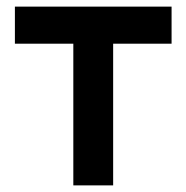

<svg xmlns="http://www.w3.org/2000/svg" viewBox="-20 -560 563 580"><path d="M201.5 0V-428H25V-540H498.3V-428H321.8V0Z"/></svg>

Font: Vela Sans GX ExtLt
Style: Regular
Weight: 200
Designer: Principal design: Mikhail Sharanda - project Manrope.
Design modification: Ravid Balaliev
Foundry: Mikhail Sharanda
Version: Version 1.001